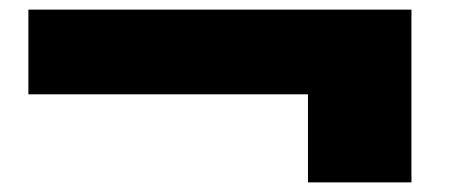

<svg xmlns="http://www.w3.org/2000/svg" viewBox="-20 -468 933 399"><path d="M39 -448H835V-89H620V-272H39Z"/></svg>

Font: Encode Sans Normal
Style: Black
Weight: 900
Designer: Pablo Impallari, Andres Torresi
Foundry: Pablo Impallari, Andres Torresi
Version: Version 1.000; ttfautohint (v1.00) -l 8 -r 50 -G 200 -x 14 -